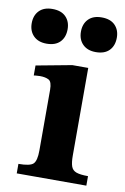

<svg xmlns="http://www.w3.org/2000/svg" viewBox="-110 -747 520 796"><g transform="rotate(10 150.0 -349.0)"><path d="M311 0H18V-40Q67 -40 80.5 -53.5Q94 -67 94 -110V-365Q94 -399 80 -406.5Q66 -414 43 -414Q33 -414 25 -413Q17 -412 17 -412V-454L167 -482H234V-113Q234 -84 239.5 -68Q245 -52 261.5 -46Q278 -40 311 -40ZM46 -551Q11 -551 -9 -571Q-29 -591 -29 -624Q-29 -657 -9.5 -677Q10 -697 46 -697Q83 -697 102.5 -677Q122 -657 122 -625Q122 -591 102.5 -571Q83 -551 46 -551ZM253 -552Q218 -552 198 -572Q178 -592 178 -625Q178 -658 197.5 -678Q217 -698 253 -698Q290 -698 309.5 -678Q329 -658 329 -626Q329 -592 309.5 -572Q290 -552 253 -552Z"/></g></svg>

Font: STIX Two Text
Style: Bold
Weight: 700
Designer: Ross Mills, John Hudson & Paul Hanslow, Tiro Typeworks Ltd; with prior portions MicroPress Inc., and Coen Hoffman.
Foundry: Tiro Typeworks Ltd
Version: Version 2.13 b171